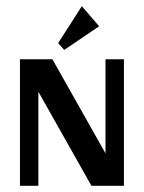

<svg xmlns="http://www.w3.org/2000/svg" viewBox="-20 -601 467 621"><path d="M187.7 -439.5 300.7 -516 244.7 -581 168.1 -461.7ZM380.8 -409.3H321.2V-105L149.5 -409.3H44.5V0H104.1V-304.3L275.8 0H380.8Z"/></svg>

Font: Gidugu
Style: Regular
Weight: 400
Designer: Purushoth Kumar Guthula
Foundry: Silicon Andhra, USA.
Version: Version 1.0.5; ttfautohint (v1.2.25-373a) -l 7 -r 28 -G 50 -